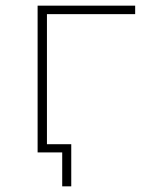

<svg xmlns="http://www.w3.org/2000/svg" viewBox="-20 -539 498 679"><path d="M113 0H200V120H232V-29H146V-489H458V-519H113Z"/></svg>

Font: Chess Sans ExtraLight
Style: Regular
Weight: 275
Designer: Wolf Bōese
Foundry: Wolf Bōese
Version: Version 7.223;Glyphs 3.3 (3306)